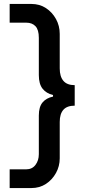

<svg xmlns="http://www.w3.org/2000/svg" viewBox="-20 -795 454 974"><path d="M139 159H29V64H113Q143 64 160 41.5Q177 19 177 -13V-209Q177 -253 196 -275.5Q215 -298 249 -305V-313Q215 -321 196 -345Q177 -369 177 -414V-603Q177 -644 160 -662Q143 -680 113 -680H29V-775H139Q181 -775 213 -754Q245 -733 264 -698.5Q283 -664 283 -623V-448Q283 -407 301.5 -385Q320 -363 359 -363V-259Q320 -259 301.5 -238Q283 -217 283 -176V8Q283 48 264 82.5Q245 117 213 138Q181 159 139 159Z"/></svg>

Font: Inclusive Sans Medium
Style: Regular
Weight: 500
Designer: Olivia King
Foundry: Olivia King
Version: Version 2.004